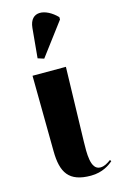

<svg xmlns="http://www.w3.org/2000/svg" viewBox="-127 -876 580 939"><g transform="rotate(-15 163.0 -407.0)"><path d="M139 -602 263 -767V-779C208 -836 130 -847 122 -762L108 -612ZM212 10C272 10 309 -18 326 -33L321 -40C303 -27 287 -17 267 -17C216 -17 220 -105 221 -160L231 -536H62L66 -153C67 -44 101 10 212 10Z"/></g></svg>

Font: Noto Serif Display ExtraCondensed Black
Style: Regular
Weight: 900
Width: 2
Designer: Monotype Design Team
Foundry: Monotype Imaging Inc.
Version: Version 2.009